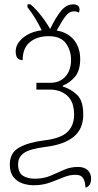

<svg xmlns="http://www.w3.org/2000/svg" viewBox="-20 -680 450 881"><path d="M372 181Q371 153 361.5 137.5Q352 122 327 122Q299 122 270 134Q241 146 208 158Q175 170 135 170Q108 170 83 161.5Q58 153 41.5 132Q25 111 25 75Q25 21 68 -3Q111 -27 184 -36Q259 -45 289.5 -74.5Q320 -104 320 -154Q320 -212 289 -240.5Q258 -269 207 -269H147V-300H210Q254 -300 280 -328.5Q306 -357 306 -406Q306 -448 282.5 -481Q259 -514 203 -514Q151 -514 117.5 -487Q84 -460 84 -404Q52 -404 52 -444Q52 -478 85 -506Q118 -534 171 -541Q158 -569 141.5 -596Q125 -623 106 -647V-660H120Q135 -648 152 -628.5Q169 -609 184.5 -587Q200 -565 210 -547Q236 -601 260.5 -630.5Q285 -660 315 -660Q345 -660 345 -636Q345 -629 342 -622Q332 -628 319 -628Q299 -628 283 -608.5Q267 -589 240 -540Q292 -531 320 -496Q348 -461 348 -409Q348 -357 324.5 -328.5Q301 -300 268 -287V-283Q307 -271 334.5 -244Q362 -217 362 -154Q362 -88 317.5 -52Q273 -16 189 -6Q117 3 90 22Q63 41 63 74Q63 111 84 125.5Q105 140 140 140Q180 140 211.5 126.5Q243 113 273 99.5Q303 86 338 86Q366 86 382 100.5Q398 115 398 140Q398 174 372 181Z"/></svg>

Font: Noto Serif SemiCondensed ExtraLight
Style: Regular
Weight: 200
Width: 4
Designer: Monotype Design Team
Foundry: Monotype Imaging Inc.
Version: Version 2.014